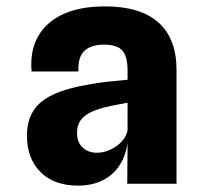

<svg xmlns="http://www.w3.org/2000/svg" viewBox="-20 -576 640 602"><path d="M224.5 6Q149.5 6 107 -36.5Q64.5 -79 64.5 -151Q64.5 -213.5 101.8 -249.8Q139 -286 226.5 -305Q245.5 -309 267.5 -312.8Q289.5 -316.5 317.2 -319.8Q345 -323 380 -326V-354Q380 -398.5 364 -417.2Q348 -436 305.5 -436Q264.5 -436 244 -415.8Q223.5 -395.5 226 -352H79Q73.5 -415 98.8 -460.8Q124 -506.5 177.2 -531.2Q230.5 -556 309 -556Q420.5 -556 477 -505.2Q533.5 -454.5 533.5 -357V0H379L380 -127.5Q373.5 -84 352.5 -54.2Q331.5 -24.5 299 -9.2Q266.5 6 224.5 6ZM283.5 -97Q305 -97 326 -106.8Q347 -116.5 361.8 -132.5Q376.5 -148.5 380 -168V-254Q367.5 -251.5 354 -249Q340.5 -246.5 329 -244.2Q317.5 -242 310 -240Q267 -229.5 244.2 -211Q221.5 -192.5 221.5 -159.5Q221.5 -129.5 239.5 -113.2Q257.5 -97 283.5 -97Z"/></svg>

Font: Spline Sans Mono
Style: Regular
Weight: 400
Monospace: yes
Designer: Eben Sorkin, Mirko Velimirovic
Foundry: Sorkin Type
Version: Version 1.004